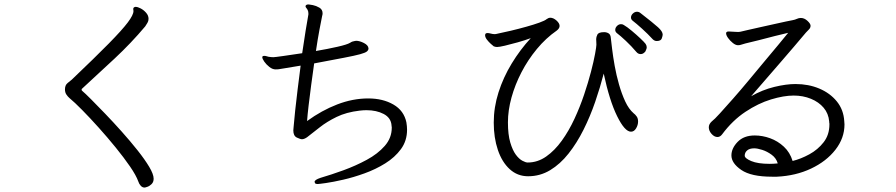

<svg xmlns="http://www.w3.org/2000/svg" viewBox="-20 -788 4040 866"><path d="M635 -669Q571 -593 497 -524Q423 -455 349 -387Q348 -386 348 -384Q348 -380 351 -378Q363 -368 390.5 -340.5Q418 -313 454.5 -275Q491 -237 529 -194.5Q567 -152 600 -110.5Q633 -69 653 -35.5Q673 -2 673 18Q673 33 664 42Q655 51 645 54.5Q635 58 632 58Q622 58 614.5 49.5Q607 41 604 31Q594 3 566.5 -37Q539 -77 502 -122.5Q465 -168 425.5 -212Q386 -256 351 -291.5Q316 -327 293 -346Q286 -352 279.5 -361.5Q273 -371 273 -385Q273 -404 285 -413.5Q297 -423 304 -429Q410 -530 470.5 -591.5Q531 -653 556.5 -687Q582 -721 582 -738Q582 -741 581.5 -743Q581 -745 581 -747Q581 -754 587 -756Q588 -757 592 -757Q601 -757 614.5 -750Q628 -743 639 -730.5Q650 -718 650 -703Q650 -693 645 -685Q640 -677 635 -669Z M1642 -569Q1642 -562 1635 -556Q1628 -550 1604.5 -543.5Q1581 -537 1531.5 -527.5Q1482 -518 1397 -502Q1390 -453 1383.5 -404Q1377 -355 1372 -312.5Q1367 -270 1365 -242Q1431 -290 1501 -317Q1571 -344 1641 -344Q1707 -344 1754.5 -316.5Q1802 -289 1813 -236Q1816 -218 1816 -203Q1816 -153 1788.5 -115.5Q1761 -78 1717.5 -51Q1674 -24 1624 -6Q1574 12 1528 22.5Q1482 33 1450.5 37.5Q1419 42 1413 42Q1401 42 1400 36Q1400 36 1400 35L1399 33Q1399 33 1399 32Q1399 23 1426 14Q1474 0 1529 -20Q1584 -40 1634 -67Q1684 -94 1715.5 -130Q1747 -166 1747 -212Q1747 -214 1747 -215L1746 -220Q1746 -222 1746 -223Q1743 -257 1710.5 -274Q1678 -291 1633 -291Q1626 -291 1618 -290.5Q1610 -290 1602 -289Q1542 -282 1498 -260.5Q1454 -239 1422.5 -214Q1391 -189 1365 -169Q1352 -160 1342 -160Q1335 -160 1319 -167.5Q1303 -175 1303 -200Q1303 -206 1304 -212Q1305 -218 1305 -223Q1307 -248 1311.5 -290.5Q1316 -333 1322.5 -385.5Q1329 -438 1336 -492Q1285 -484 1263.5 -480Q1242 -476 1235.5 -475.5Q1229 -475 1223 -475Q1209 -475 1195 -486Q1181 -497 1172 -510Q1163 -523 1163 -530Q1163 -532 1164.5 -534Q1166 -536 1172 -536Q1177 -536 1182 -534.5Q1187 -533 1191 -532Q1198 -531 1203 -530.5Q1208 -530 1213 -530Q1219 -530 1258 -535.5Q1297 -541 1343 -548Q1351 -603 1358.5 -649.5Q1366 -696 1371 -723V-727Q1371 -736 1368 -742Q1366 -747 1362 -751.5Q1358 -756 1358 -760Q1358 -761 1358.5 -761.5Q1359 -762 1359 -763Q1362 -768 1372 -768Q1376 -768 1391 -765Q1406 -762 1420.5 -753.5Q1435 -745 1435 -728Q1435 -725 1434.5 -722Q1434 -719 1433 -716Q1429 -697 1421 -654.5Q1413 -612 1405 -558Q1458 -567 1502 -577Q1546 -587 1559 -595Q1565 -599 1569.5 -600.5Q1574 -602 1580 -603Q1582 -603 1583.5 -603.5Q1585 -604 1586 -604Q1602 -604 1621.5 -594Q1641 -584 1642 -570Z M2942 -603Q2932 -603 2924 -611Q2902 -635 2876 -658.5Q2850 -682 2833 -695Q2826 -701 2826 -709Q2826 -719 2834.5 -727Q2843 -735 2853 -735Q2862 -735 2869 -729Q2927 -684 2948 -665Q2969 -646 2969 -632Q2969 -627 2965 -615Q2961 -603 2942 -603ZM2703 -456Q2687 -394 2664.5 -328.5Q2642 -263 2612 -203Q2582 -143 2544.5 -95.5Q2507 -48 2461.5 -20.5Q2416 7 2362 7Q2314 7 2279 -25Q2244 -57 2225.5 -112Q2207 -167 2207 -235Q2207 -304 2228.5 -371.5Q2250 -439 2288 -501.5Q2326 -564 2374 -616Q2347 -606 2315 -597Q2283 -588 2257.5 -582Q2232 -576 2222 -576Q2215 -576 2207 -579Q2203 -582 2193.5 -590.5Q2184 -599 2176 -609.5Q2168 -620 2168 -629Q2168 -634 2171 -637Q2175 -639 2178 -639Q2185 -639 2194 -636.5Q2203 -634 2212 -634Q2214 -634 2216 -634.5Q2218 -635 2219 -635Q2249 -641 2284.5 -649.5Q2320 -658 2354 -667.5Q2388 -677 2413 -686Q2438 -695 2446 -702Q2454 -708 2462 -708Q2476 -708 2490 -695.5Q2504 -683 2504 -671Q2504 -660 2491 -650Q2442 -616 2401.5 -567Q2361 -518 2332 -462Q2303 -406 2287 -348Q2271 -290 2271 -236Q2271 -181 2281.5 -145.5Q2292 -110 2306.5 -90.5Q2321 -71 2336 -63Q2351 -55 2360 -55Q2405 -55 2443.5 -82Q2482 -109 2514 -153.5Q2546 -198 2571 -252Q2596 -306 2614.5 -361Q2633 -416 2645.5 -464Q2658 -512 2664 -545Q2670 -578 2670 -586Q2670 -594 2669.5 -600.5Q2669 -607 2669 -612Q2669 -621 2674.5 -632Q2680 -643 2705 -643Q2716 -643 2725 -637.5Q2734 -632 2735 -617Q2737 -600 2741 -566.5Q2745 -533 2752.5 -491Q2760 -449 2772 -407Q2784 -365 2800 -330.5Q2816 -296 2838 -277Q2845 -272 2851.5 -263Q2858 -254 2858 -240Q2858 -224 2849 -209Q2840 -194 2826 -194Q2798 -194 2763.5 -264Q2729 -334 2703 -456ZM2891 -556Q2888 -552 2882.5 -548Q2877 -544 2870 -544Q2865 -544 2860 -546Q2855 -548 2850 -554Q2828 -580 2803 -603.5Q2778 -627 2762 -639Q2755 -645 2755 -653Q2755 -663 2763 -671Q2771 -679 2781 -679Q2789 -679 2794 -675Q2808 -667 2829 -649.5Q2850 -632 2868 -615Q2886 -598 2892 -590Q2897 -582 2897 -575Q2897 -570 2895 -565.5Q2893 -561 2891 -556Z M3462 9Q3368 9 3323.5 -21.5Q3279 -52 3279 -87Q3279 -119 3307 -148Q3335 -177 3384 -177Q3419 -177 3453.5 -164.5Q3488 -152 3515.5 -126.5Q3543 -101 3555 -62Q3592 -71 3630.5 -92Q3669 -113 3695 -146.5Q3721 -180 3721 -227Q3721 -229 3721 -230L3720 -237Q3720 -239 3720 -240Q3717 -276 3695 -302Q3673 -328 3637.5 -342.5Q3602 -357 3560 -357Q3515 -357 3457.5 -339.5Q3400 -322 3342 -283.5Q3284 -245 3237 -182Q3228 -170 3216 -170Q3202 -170 3189.5 -184Q3177 -198 3177 -214Q3177 -228 3190 -240Q3202 -249 3227 -276.5Q3252 -304 3286 -342.5Q3320 -381 3356.5 -425Q3393 -469 3428 -511Q3463 -553 3491.5 -587Q3520 -621 3535 -640Q3512 -635 3475 -625.5Q3438 -616 3401.5 -606.5Q3365 -597 3342 -592Q3333 -590 3325 -587Q3317 -584 3309 -584Q3298 -584 3285.5 -594Q3273 -604 3264 -616.5Q3255 -629 3255 -638Q3255 -643 3260 -645Q3262 -646 3268 -646Q3275 -646 3285 -645Q3295 -644 3305 -644Q3309 -644 3312.5 -644Q3316 -644 3320 -645Q3328 -647 3352 -652.5Q3376 -658 3407.5 -665Q3439 -672 3470.5 -679Q3502 -686 3525 -691Q3548 -696 3555 -697Q3566 -699 3574.5 -703Q3583 -707 3592 -707Q3608 -707 3622 -694Q3636 -681 3636 -672Q3636 -662 3628 -654.5Q3620 -647 3615 -641Q3563 -579 3501 -507.5Q3439 -436 3368 -354Q3419 -383 3472.5 -396Q3526 -409 3568 -409Q3627 -409 3675.5 -388.5Q3724 -368 3754.5 -330.5Q3785 -293 3788 -241Q3788 -237 3788.5 -233.5Q3789 -230 3789 -227Q3789 -165 3748 -112.5Q3707 -60 3638 -27.5Q3569 5 3484 9ZM3488 -51Q3481 -75 3460.5 -90Q3440 -105 3418 -112Q3396 -119 3382 -119Q3361 -119 3350 -109.5Q3339 -100 3339 -86Q3339 -74 3368.5 -61.5Q3398 -49 3452 -49Q3460 -49 3469 -49.5Q3478 -50 3488 -51Z"/></svg>

Font: Klee One SemiBold
Style: Regular
Weight: 600
Designer: Fontworks Inc.
Foundry: Fontworks Inc.
Version: Version 1.00;January 12, 2022;FontCreator 13.0.0.2683 64-bit